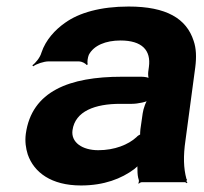

<svg xmlns="http://www.w3.org/2000/svg" viewBox="-20 -558 625 588"><path d="M548 -128 578 -352C582 -383 581 -410 573 -433C551 -501 490 -538 374 -538C288 -538 222 -519 179 -488C149 -467 120 -436 107 -397C103 -382 89 -365 79 -358L82 -355C91 -362 114 -370 129 -370H222C230 -370 242 -364 245 -359L249 -361C246 -366 249 -383 252 -390C267 -419 304 -434 349 -434C415 -434 443 -404 436 -353L434 -338C433 -331 434 -318 437 -314L439 -317C436 -321 422 -323 413 -323H353C193 -323 77 -279 59 -148C56 -125 59 -104 65 -85C84 -30 137 10 228 10C299 10 352 -11 391 -40C396 -44 403 -50 405 -54L402 -55C400 -51 401 -43 401 -37C401 -26 402 -16 405 -7C406 -5 405 1 404 3L405 5C406 3 411 0 414 0H546C548 0 551 2 552 3L554 1C553 0 551 -2 551 -4C551 -5 553 -7 553 -7L551 -10C542 -43 541 -80 548 -128ZM202 -159C210 -218 272 -240 348 -240H384C402 -240 431 -246 439 -253L435 -256C427 -249 419 -225 417 -211L410 -162C410 -159 408 -145 410 -143L412 -146C410 -148 400 -141 398 -138C373 -115 331 -98 281 -98C232 -98 197 -122 202 -159Z"/></svg>

Font: Asimov
Style: EdgeWideIt
Weight: 500
Designer: Google
Version: Version 2.000980: 2014